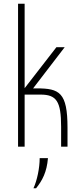

<svg xmlns="http://www.w3.org/2000/svg" viewBox="-20 -780 433 1021"><path d="M175 -310H156L324 -529H280L111 -311V-760H76V0H111V-277H195C280 -277 305 -242 305 -106V0H339V-100C339 -289 296 -310 175 -310ZM158 221H172C205 180 229 135 235 61H191C191 114 177 180 158 221Z"/></svg>

Font: Kathrein 37 Thin Condensed
Style: Regular
Weight: 250
Width: 3
Designer: Lazydogs Typefoundry, based on Open Sans by Ascender Corporation
Foundry: Lazydogs Typefoundry
Version: Version 1.003;PS 001.003;hotconv 1.0.88;makeotf.lib2.5.64775